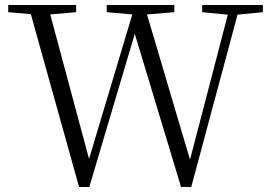

<svg xmlns="http://www.w3.org/2000/svg" viewBox="-20 -745 1085 772"><path d="M298 7 104 -688 13 -696V-725H286V-696L182 -687L338 -106L512 -687L409 -696V-725H681V-696L571 -687L744 -103L896 -686L793 -696V-725H1037V-696L935 -686L749 7H708L522 -609L339 7Z"/></svg>

Font: Early Summer Mincho Light
Style: Regular
Weight: 300
Designer: GuiWonder
Version: Version 1.002